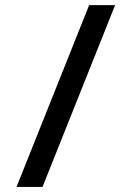

<svg xmlns="http://www.w3.org/2000/svg" viewBox="-20 -734 517 754"><path d="M44.9 0 330.1 -713.9H432.1L147 0Z"/></svg>

Font: Prompt
Style: Regular
Weight: 400
Designer: Katatrad Team
Foundry: CadsonDemak
Version: Version 1.000;PS 001.000;hotconv 1.0.88;makeotf.lib2.5.64775